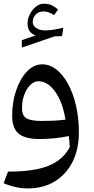

<svg xmlns="http://www.w3.org/2000/svg" viewBox="-20 -752 511 1048"><path d="M130.9 276.4Q65.9 276.4 0 248L23.9 184.6Q164.1 185.1 243.9 153.3Q323.7 121.6 360.8 50.8Q360.4 34.7 358.9 21Q357.4 7.3 355 -9.3Q318.4 -1.5 277.6 2.7Q236.8 6.8 195.3 6.8Q118.2 6.8 82.3 -22Q46.4 -50.8 46.4 -120.6Q46.4 -195.8 68.4 -259.5Q90.3 -323.2 127.4 -362.1Q164.6 -400.9 210.4 -400.9Q251.5 -400.9 287.6 -372.8Q323.7 -344.7 351.3 -294.2Q378.9 -243.7 394.8 -176Q410.6 -108.4 410.6 -28.8Q410.6 61.5 376.5 130.4Q342.3 199.2 279.5 237.8Q216.8 276.4 130.9 276.4ZM337.4 -99.1Q321.3 -197.3 280.3 -252.9Q239.3 -308.6 189.9 -308.6Q165.5 -308.6 145 -288.1Q124.5 -267.6 112.3 -234.1Q100.1 -200.7 100.1 -161.6Q100.1 -120.6 124.5 -106.2Q148.9 -91.8 207 -91.8Q237.3 -91.8 271.7 -93.3Q306.2 -94.7 337.4 -99.1ZM158.7 -631.8Q158.7 -610.8 178.7 -598.4Q198.7 -585.9 225.6 -585.9Q264.2 -585.9 325.7 -600.6L318.4 -554.7L278.3 -553.7L99.1 -492.2V-532.7L174.3 -558.6Q130.4 -574.2 130.4 -622.6Q130.4 -648.9 142.8 -674.1Q155.3 -699.2 175.8 -715.6Q196.3 -731.9 219.2 -731.9Q239.7 -731.9 256.3 -725.8Q272.9 -719.7 296.9 -700.2L275.4 -669.4Q258.8 -680.7 244.9 -685.1Q231 -689.5 217.8 -689.5Q190.4 -689.5 174.6 -672.4Q158.7 -655.3 158.7 -631.8Z"/></svg>

Font: Pinar Medium
Style: Regular
Weight: 500
Designer: Amin Abedi
Version: Version 3.000